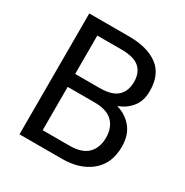

<svg xmlns="http://www.w3.org/2000/svg" viewBox="-164 -844 943 978"><g transform="rotate(30 307.5 -355.5)"><path d="M83 0H332Q438 0 502.2 -53.7Q566.4 -107.4 566.4 -205.1Q566.4 -273.4 532.2 -315.4Q498 -357.4 444.3 -373V-375Q488.3 -390.6 518.1 -427.2Q547.9 -463.9 547.9 -522.5Q547.9 -620.1 486.3 -665.5Q424.8 -710.9 317.4 -710.9H83ZM174.8 -77.1V-332H332Q405.3 -332 439.5 -297.9Q473.6 -263.7 473.6 -205.1Q473.6 -146.5 439.5 -111.8Q405.3 -77.1 332 -77.1ZM174.8 -408.2V-633.8H317.4Q390.6 -633.8 422.9 -605Q455.1 -576.2 455.1 -522.5Q455.1 -468.8 422.9 -438.5Q390.6 -408.2 317.4 -408.2Z"/></g></svg>

Font: Roboto Flex
Style: wght 400 wdth 100 opsz 14.0 GRAD 0.00 slnt 0.00 XTRA 468 XOPQ 96 YOPQ 79 YTLC 514 YTUC 712 YTAS 750 YTDE -203.00 YTFI 738
Weight: 400
Designer: Berlow after Robertson
Foundry: Google
Version: Version 3.100